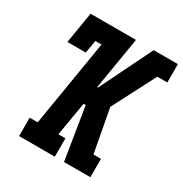

<svg xmlns="http://www.w3.org/2000/svg" viewBox="-170 -866 950 996"><g transform="rotate(30 305.0 -367.5)"><path d="M83 0V-110H131L216 -625H179L166 -548H56L87 -735H359L307 -423H312L465 -735H610V-625H550L417 -368L465 -110H510V0H352L302 -312H289L255 -110H297V0Z"/></g></svg>

Font: Iosevka Curly Slab XBdExObl
Style: Regular
Weight: 800
Width: 7
Italic angle: -9°
Monospace: yes
Designer: Belleve Invis
Foundry: Belleve Invis
Version: Version 11.1.0; ttfautohint (v1.8.3)